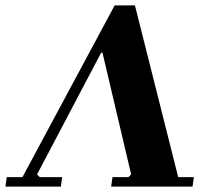

<svg xmlns="http://www.w3.org/2000/svg" viewBox="-64 -690 761 710"><path d="M161 0H-44L-39 -35H19L360 -670H435L595 -35H653L648 0H347L352 -35H411L421 -45L315 -495H310L73 -45L83 -35H166Z"/></svg>

Font: Brygada 1918
Style: Bold Italic
Weight: 700
Italic angle: -8°
Designer: Mateusz Machalski | Borys Kosmynka | Przemek Hoffer
Foundry: NIEPODLEGLA 2018
Version: Version 3.006